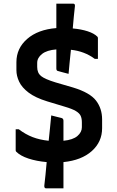

<svg xmlns="http://www.w3.org/2000/svg" viewBox="-20 -872 640 1053"><path d="M261 -239Q275 -235 292.5 -231Q310 -227 317 -225Q328 -222 328 -210V-100Q380 -105 404.5 -126Q429 -147 429 -174V-201Q429 -222 422.5 -236.5Q416 -251 396 -263Q376 -275 335 -287L239 -316Q174 -336 137 -364Q100 -392 85 -424Q70 -456 70 -487V-531Q70 -607 129 -658.5Q188 -710 289 -718V-852H381Q392 -852 391 -839Q388 -814 385 -782.5Q382 -751 379 -716Q425 -712 460.5 -700.5Q496 -689 514 -671Q517 -668 517 -663V-549H500Q444 -591 369 -599Q365 -565 362 -531Q359 -497 356 -467Q341 -471 323.5 -475.5Q306 -480 300 -482Q289 -483 289 -496V-601Q237 -597 210.5 -576Q184 -555 184 -527V-505Q184 -472 205 -455Q226 -438 285 -420L381 -392Q473 -364 506.5 -320.5Q540 -277 540 -217V-169Q540 -94 483.5 -43.5Q427 7 328 17V161H233Q222 161 223 146Q226 120 229.5 87Q233 54 236 17Q180 12 136 -2.5Q92 -17 69 -40Q66 -43 66 -48V-163H83Q120 -135 159 -120Q198 -105 247 -100Q251 -137 254.5 -172.5Q258 -208 261 -239Z"/></svg>

Font: Recursive Mn Lnr St SmB
Style: Regular
Weight: 600
Monospace: yes
Version: Version 1.079;hotconv 1.0.112;makeotfexe 2.5.65598; ttfautoh